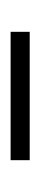

<svg xmlns="http://www.w3.org/2000/svg" viewBox="123 -452 76 362"><g transform="rotate(-90 161.0 -271.0)"><path d="M40 -253H282V-289H40Z"/></g></svg>

Font: Noto Sans Arabic ExtLt
Style: Regular
Weight: 200
Designer: Monotype Design Team, Nadine Chahine, Nizar Qandah and Khaled Hosny
Foundry: Monotype Imaging Inc.
Version: Version 2.012